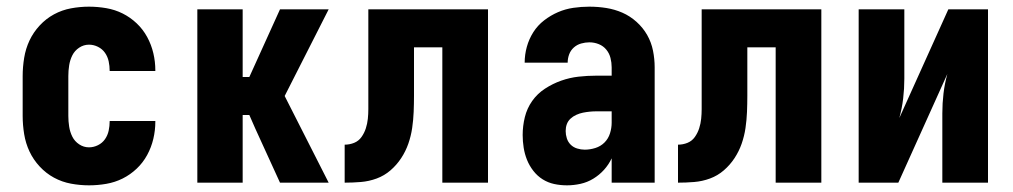

<svg xmlns="http://www.w3.org/2000/svg" viewBox="-20 -548 3040 576"><path d="M247 8Q220 8 193 3Q166 -2 142 -15Q118 -28 99 -48.5Q80 -69 68.5 -93.5Q57 -118 52.5 -145.5Q48 -173 48 -200V-320Q48 -347 52.5 -374.5Q57 -402 68.5 -426.5Q80 -451 99 -471.5Q118 -492 142 -505Q166 -518 193 -523Q220 -528 247 -528Q273 -528 299 -523.5Q325 -519 348 -507.5Q371 -496 390 -478Q409 -460 421.5 -437Q434 -414 440 -388.5Q446 -363 446 -337V-335H309V-336Q309 -350 306 -364Q303 -378 295 -389.5Q287 -401 274 -407.5Q261 -414 247 -414Q231 -414 217.5 -405Q204 -396 197 -382Q190 -368 187.5 -352Q185 -336 185 -320V-200Q185 -184 187.5 -168Q190 -152 197 -138Q204 -124 217.5 -115Q231 -106 247 -106Q261 -106 274 -112.5Q287 -119 295 -130.5Q303 -142 306 -156Q309 -170 309 -184V-185H446V-183Q446 -157 440 -131.5Q434 -106 421.5 -83Q409 -60 390 -42Q371 -24 348 -12.5Q325 -1 299 3.5Q273 8 247 8Z M572 0V-520H708V-317H728L820 -520H966L834 -260L966 0H820L746 -162L728 -203H708V0Z M1014 0V-114Q1029 -114 1042.5 -119.5Q1056 -125 1064.5 -137Q1073 -149 1077.5 -163Q1082 -177 1083.5 -191.5Q1085 -206 1085 -220.5Q1085 -235 1085 -249V-520H1444V0H1307V-406H1222V-261Q1222 -237 1221 -212.5Q1220 -188 1216.5 -164Q1213 -140 1205 -117Q1197 -94 1183.5 -73.5Q1170 -53 1151.5 -37Q1133 -21 1110 -12.5Q1087 -4 1062.5 -2Q1038 0 1014 0Z M1681 8Q1661 8 1642.5 4Q1624 0 1608 -10Q1592 -20 1580 -35.5Q1568 -51 1561 -68.5Q1554 -86 1551 -105Q1548 -124 1548 -143Q1548 -170 1554.5 -196.5Q1561 -223 1576.5 -245Q1592 -267 1615 -282Q1638 -297 1663.5 -306Q1689 -315 1715.5 -318Q1742 -321 1769 -321H1815V-346Q1815 -360 1811.5 -374Q1808 -388 1799 -399Q1790 -410 1776.5 -415.5Q1763 -421 1748 -421Q1736 -421 1723.5 -417.5Q1711 -414 1701.5 -405.5Q1692 -397 1687.5 -385Q1683 -373 1683 -360H1554Q1554 -384 1560.5 -407.5Q1567 -431 1580 -451.5Q1593 -472 1612.5 -487Q1632 -502 1654 -511.5Q1676 -521 1700 -524.5Q1724 -528 1748 -528Q1774 -528 1799 -524Q1824 -520 1847 -510Q1870 -500 1889.5 -482.5Q1909 -465 1921.5 -443Q1934 -421 1939 -396Q1944 -371 1944 -346V0H1815V-73Q1806 -54 1792 -38.5Q1778 -23 1760 -12Q1742 -1 1721.5 3.5Q1701 8 1681 8ZM1734 -99Q1750 -99 1766 -104Q1782 -109 1793.5 -120.5Q1805 -132 1810 -148Q1815 -164 1815 -180V-214H1769Q1759 -214 1749 -213Q1739 -212 1729 -210Q1719 -208 1709 -203.5Q1699 -199 1691.5 -192Q1684 -185 1680.5 -175.5Q1677 -166 1677 -155Q1677 -144 1680.5 -133Q1684 -122 1692 -114Q1700 -106 1711.5 -102.5Q1723 -99 1734 -99Z M2014 0V-114Q2029 -114 2042.5 -119.5Q2056 -125 2064.5 -137Q2073 -149 2077.5 -163Q2082 -177 2083.5 -191.5Q2085 -206 2085 -220.5Q2085 -235 2085 -249V-520H2444V0H2307V-406H2222V-261Q2222 -237 2221 -212.5Q2220 -188 2216.5 -164Q2213 -140 2205 -117Q2197 -94 2183.5 -73.5Q2170 -53 2151.5 -37Q2133 -21 2110 -12.5Q2087 -4 2062.5 -2Q2038 0 2014 0Z M2556 0V-520H2693V-312Q2693 -282 2689.5 -252.5Q2686 -223 2678 -194L2825 -520H2944V0H2807V-208Q2807 -238 2810.5 -267.5Q2814 -297 2822 -326L2675 0Z"/></svg>

Font: Iosevka Curly Heavy
Style: Regular
Weight: 900
Monospace: yes
Designer: Belleve Invis
Foundry: Belleve Invis
Version: Version 22.1.2; ttfautohint (v1.8.4)